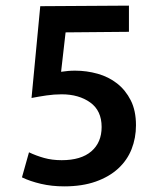

<svg xmlns="http://www.w3.org/2000/svg" viewBox="-20 -652 565 682"><path d="M438 -632V-539L213 -537L197 -397Q211 -399 222 -400Q233 -401 247 -401Q288 -401 327 -390Q366 -379 396 -355.5Q426 -332 444.5 -295.5Q463 -259 463 -207Q463 -162 447.5 -122.5Q432 -83 400 -53.5Q368 -24 320 -7Q272 10 208 10Q164 10 125.5 1Q87 -8 58 -22L83 -111Q108 -99 136.5 -91Q165 -83 199 -83Q268 -83 304.5 -114.5Q341 -146 341 -201Q341 -259 300.5 -288Q260 -317 199 -317Q172 -317 145 -313Q118 -309 92 -304L123 -630Z"/></svg>

Font: Mukta SemiBold
Style: Regular
Weight: 600
Designer: Girish Dalvi and Yashodeep Gholap
Foundry: Ek Type
Version: Version 2.538;PS 1.002;hotconv 16.6.51;makeotf.lib2.5.65220;